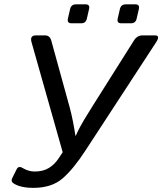

<svg xmlns="http://www.w3.org/2000/svg" viewBox="-20 -866 761 900"><path d="M127.9 -668Q118.7 -700.2 148.4 -700.2H190.4Q213.4 -700.2 220.2 -676.3L306.2 -364.3Q314.5 -334.5 321.8 -297.1Q329.1 -259.8 333.5 -230H335.4Q352.1 -268.1 374.8 -305.4Q397.5 -342.8 416 -372.1L607.9 -676.3Q623 -700.2 648.4 -700.2H706.1Q732.9 -700.2 711.9 -668L381.3 -161.6Q323.7 -72.8 272.7 -29.1Q221.7 14.6 136.2 14.6Q75.2 14.6 43 -6.8Q29.3 -15.6 37.6 -31.7L57.6 -71.8Q66.4 -90.3 85.9 -78.6Q113.3 -62 142.6 -62Q182.1 -62 209 -78.6Q235.8 -95.2 253.4 -121.6L273.9 -152.3ZM315.4 -756.8Q293.5 -756.8 298.3 -778.8L308.6 -823.7Q314 -845.7 335.9 -845.7H380.9Q402.8 -845.7 397.5 -823.7L387.2 -778.8Q382.3 -756.8 360.4 -756.8ZM548.8 -756.8Q526.9 -756.8 531.7 -778.8L542 -823.7Q547.4 -845.7 569.3 -845.7H614.3Q636.2 -845.7 630.9 -823.7L620.6 -778.8Q615.7 -756.8 593.8 -756.8Z"/></svg>

Font: Istok
Style: Italic
Weight: 500
Italic angle: -13°
Designer: Andrey V. Panov
Foundry: Andrey V. Panov
Version: Version 1.0.3